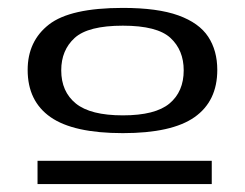

<svg xmlns="http://www.w3.org/2000/svg" viewBox="-20 -700 620 486"><path d="M50 -523Q50 -596 104 -638Q158 -680 291 -680Q379 -680 431.5 -661Q484 -642 507 -607Q530 -572 530 -523Q530 -444 472.5 -403.5Q415 -363 291 -363Q166 -363 108 -403.5Q50 -444 50 -523ZM135 -522Q135 -468 172 -438Q209 -408 291 -408Q373 -408 409 -438Q445 -468 445 -522Q445 -573 411.5 -604Q378 -635 291 -635Q203 -635 169 -604Q135 -573 135 -522ZM75 -234V-293H516V-234Z"/></svg>

Font: Georama ExtraExtended
Style: Regular
Weight: 400
Width: 8
Designer: Jean-Baptiste Levee
Foundry: Production Type
Version: Version 1.000